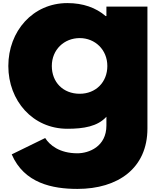

<svg xmlns="http://www.w3.org/2000/svg" viewBox="-20 -813 1065 1245"><path d="M56 188C137 376 321 412 482 412C745 412 936 278 936 20V-770H670V-709H665C602 -763 519 -793 417 -793C192 -793 34 -610 34 -385C34 -160 192 22 417 22C522 22 613 7 670 -56V1C670 138 556 181 482 181C366 181 302 128 273 82ZM316 -385C316 -491 396 -566 497 -566C596 -566 676 -491 676 -385C676 -280 601 -205 497 -205C389 -205 316 -280 316 -385Z"/></svg>

Font: Hussar Dziwak
Style: Regular
Weight: 400
Version: Version 1.022